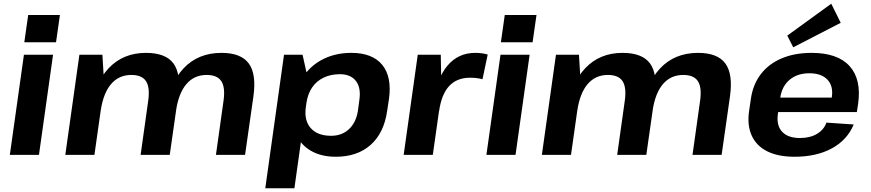

<svg xmlns="http://www.w3.org/2000/svg" viewBox="-20 -835 4696 1035"><path d="M266 -540 190 0H33L109 -540ZM303 -754 282 -607H111L132 -754Z M1185 -292Q1195 -364 1173 -397.5Q1151 -431 1094 -431Q1027 -431 985 -382Q943 -333 929 -239L860 -158L870 -227Q891 -383 969.5 -466.5Q1048 -550 1174 -550Q1279 -550 1321 -493Q1363 -436 1346 -315L1301 0H1144ZM408 -540H532L542 -374L489 0H332ZM779 -292Q789 -364 767 -397.5Q745 -431 688 -431Q621 -431 579 -382Q537 -333 523 -239L454 -158L465 -227Q488 -385 566 -467.5Q644 -550 767 -550Q873 -550 915 -493Q957 -436 940 -315L895 0H738Z M1790 10Q1711 10 1655.5 -22.5Q1600 -55 1575 -113.5Q1550 -172 1560 -251L1566 -292Q1578 -371 1619.5 -429Q1661 -487 1726.5 -518.5Q1792 -550 1874 -550Q1987 -550 2040 -486Q2093 -422 2077 -303L2067 -237Q2050 -118 1978 -54Q1906 10 1790 10ZM1511 -540H1611L1646 -382L1567 180H1410ZM1765 -103Q1824 -103 1862.5 -140Q1901 -177 1910 -242L1917 -295Q1927 -361 1899 -398Q1871 -435 1812 -435Q1763 -435 1724.5 -416.5Q1686 -398 1662.5 -363.5Q1639 -329 1632 -281L1629 -260Q1618 -187 1654.5 -145Q1691 -103 1765 -103Z M2232 -540H2356L2360 -331L2313 0H2156ZM2315 -277Q2334 -412 2392 -481Q2450 -550 2542 -550Q2559 -550 2575.5 -548Q2592 -546 2609 -541L2581 -408Q2551 -416 2514 -416Q2443 -416 2401.5 -371.5Q2360 -327 2347 -236Z M2835 -540 2759 0H2602L2678 -540ZM2872 -754 2851 -607H2680L2701 -754Z M3754 -292Q3764 -364 3742 -397.5Q3720 -431 3663 -431Q3596 -431 3554 -382Q3512 -333 3498 -239L3429 -158L3439 -227Q3460 -383 3538.5 -466.5Q3617 -550 3743 -550Q3848 -550 3890 -493Q3932 -436 3915 -315L3870 0H3713ZM2977 -540H3101L3111 -374L3058 0H2901ZM3348 -292Q3358 -364 3336 -397.5Q3314 -431 3257 -431Q3190 -431 3148 -382Q3106 -333 3092 -239L3023 -158L3034 -227Q3057 -385 3135 -467.5Q3213 -550 3336 -550Q3442 -550 3484 -493Q3526 -436 3509 -315L3464 0H3307Z M4263 10Q4175 10 4116.5 -19Q4058 -48 4032.5 -103.5Q4007 -159 4018 -236L4028 -304Q4039 -380 4081.5 -435.5Q4124 -491 4194 -520.5Q4264 -550 4355 -550Q4495 -550 4559.5 -479Q4624 -408 4606 -277L4599 -231H4146L4157 -309H4486L4460 -279L4464 -311Q4473 -371 4440.5 -405.5Q4408 -440 4343 -440Q4278 -440 4236.5 -405Q4195 -370 4186 -308L4173 -219Q4165 -158 4196.5 -124.5Q4228 -91 4292 -91Q4346 -91 4383.5 -113Q4421 -135 4435 -174L4582 -164Q4547 -80 4464 -35Q4381 10 4263 10ZM4512 -712 4256 -580 4224 -643 4461 -815Z"/></svg>

Font: Pathway Extreme 8pt Thin 12pt
Style: Bold Italic
Weight: 700
Italic angle: -8°
Version: Version 1.001;gftools[0.9.26]